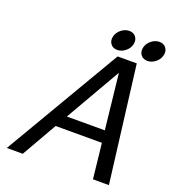

<svg xmlns="http://www.w3.org/2000/svg" viewBox="-158 -1014 1014 1131"><g transform="rotate(20 349.5 -448.5)"><path d="M575.5 -785Q561 -804 567 -831Q573 -858 596.5 -877Q620 -896 647 -896Q674 -896 688.5 -877Q703 -858 697 -831Q691 -804 667.5 -785Q644 -766 617 -766Q590 -766 575.5 -785ZM386.5 -785Q372 -804 378 -831Q384 -858 407.5 -877Q431 -896 458 -896Q485 -896 499.5 -877Q514 -858 508 -831Q502 -804 478.5 -785Q455 -766 428 -766Q401 -766 386.5 -785ZM15 -1 444 -731H474H534H564L655 -1H555L531 -221H241L115 -1ZM484 -643 284 -296H522Z"/></g></svg>

Font: Miedinger
Style: Italic
Weight: 400
Italic angle: -13°
Version: Version 001.000